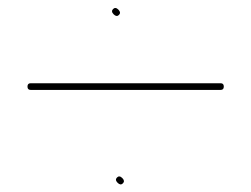

<svg xmlns="http://www.w3.org/2000/svg" viewBox="-20 -536 640 489"><path d="M278 -84C274 -80 274.5 -75.5 279.5 -70.5C284.5 -65.5 289 -65 293 -69C297 -73 296.5 -77.5 291.5 -82.5C286.5 -87.5 282 -88 278 -84ZM268 -513C264 -509 264.5 -504.5 269.5 -499.5C274.5 -494.5 279 -494 283 -498C287 -502 286.5 -506.5 281.5 -511.5C276.5 -516.5 272 -517 268 -513ZM50 -315.5C50 -309.8 52.7 -307 58 -307H542C547.3 -307 550 -309.8 550 -315.5C550 -321.2 547.3 -324 542 -324H58C52.7 -324 50 -321.2 50 -315.5Z"/></svg>

Font: Proton
Style: Bk
Weight: 500
Version: Version 1.017